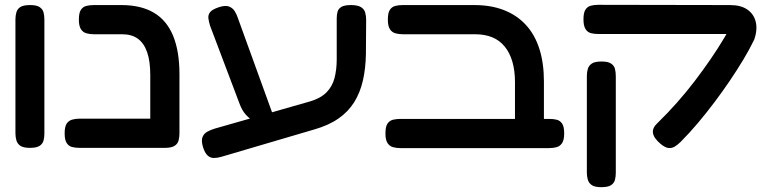

<svg xmlns="http://www.w3.org/2000/svg" viewBox="-20 -604 3190 796"><path d="M104 9Q77 9 64.5 0.5Q52 -8 48 -22Q44 -36 44 -51V-524Q44 -539 48 -553Q52 -567 64.5 -575Q77 -583 105 -583Q132 -583 144.5 -574.5Q157 -566 160.5 -552.5Q164 -539 164 -523V-50Q164 -35 160.5 -21.5Q157 -8 144.5 0.5Q132 9 104 9Z M664 9Q637 9 624 1.5Q611 -6 607 -18.5Q603 -31 603 -45V-293Q603 -350 590 -387.5Q577 -425 551.5 -443.5Q526 -462 486 -462H369Q352 -462 338 -466Q324 -470 315.5 -483Q307 -496 307 -523Q307 -551 315.5 -563.5Q324 -576 338 -579.5Q352 -583 368 -583H484Q564 -583 617.5 -551.5Q671 -520 697.5 -456Q724 -392 724 -296V-52Q724 -36 720.5 -22Q717 -8 704 0.5Q691 9 664 9ZM309 9Q293 9 279 5.5Q265 2 256.5 -11Q248 -24 248 -51Q248 -79 256.5 -91.5Q265 -104 279 -108Q293 -112 309 -112H670L669 9Z M898 46Q881 51 866.5 51Q852 51 840.5 40.5Q829 30 821 4Q814 -21 819.5 -35.5Q825 -50 839.5 -58Q854 -66 871 -71L1267 -184Q1310 -197 1334 -221.5Q1358 -246 1367 -281Q1376 -316 1376 -358V-528Q1376 -543 1379.5 -555.5Q1383 -568 1395.5 -575.5Q1408 -583 1435 -583Q1463 -583 1476.5 -574.5Q1490 -566 1494 -552Q1498 -538 1498 -522L1497 -380Q1496 -320 1484.5 -270Q1473 -220 1448.5 -180.5Q1424 -141 1383 -112.5Q1342 -84 1282 -67ZM1035 -101Q1017 -109 1000 -127.5Q983 -146 972 -177L851 -497Q846 -513 844 -527.5Q842 -542 851 -553.5Q860 -565 887 -574Q914 -583 929.5 -577Q945 -571 953.5 -557Q962 -543 967 -527L1116 -116Z M2175 10Q2156 10 2142.5 3.5Q2129 -3 2122 -15.5Q2115 -28 2115 -45V-264Q2115 -312 2104 -349Q2093 -386 2072 -411.5Q2051 -437 2020.5 -449.5Q1990 -462 1949 -462H1650Q1633 -462 1619 -466Q1605 -470 1596.5 -483Q1588 -496 1588 -523Q1588 -551 1596.5 -563.5Q1605 -576 1619 -579.5Q1633 -583 1649 -583H1947Q2016 -583 2069.5 -562Q2123 -541 2160 -501Q2197 -461 2216 -402Q2235 -343 2235 -267V-52Q2235 -32 2228 -18.5Q2221 -5 2207.5 2.5Q2194 10 2175 10ZM1640 10Q1623 10 1609 6Q1595 2 1586.5 -11Q1578 -24 1578 -51Q1578 -79 1586.5 -91.5Q1595 -104 1609 -107.5Q1623 -111 1639 -111H2258Q2275 -111 2288.5 -107.5Q2302 -104 2310.5 -91.5Q2319 -79 2319 -51Q2319 -24 2310.5 -11Q2302 2 2288 6Q2274 10 2257 10Z M2718 -8Q2690 -32 2687 -53Q2684 -74 2706 -94Q2748 -135 2787 -179Q2826 -223 2861 -269Q2896 -315 2926.5 -359.5Q2957 -404 2982 -446Q3007 -488 3026 -524L3105 -436Q3087 -399 3061.5 -356.5Q3036 -314 3005.5 -269Q2975 -224 2941.5 -179.5Q2908 -135 2872.5 -93Q2837 -51 2802 -16Q2791 -5 2778.5 3Q2766 11 2751.5 9.5Q2737 8 2718 -8ZM2473 172Q2446 172 2433.5 163.5Q2421 155 2417 141Q2413 127 2413 112V-289Q2413 -305 2417 -318.5Q2421 -332 2433.5 -340.5Q2446 -349 2474 -349Q2501 -349 2513.5 -340.5Q2526 -332 2529.5 -318.5Q2533 -305 2533 -288V113Q2533 128 2529.5 141.5Q2526 155 2513.5 163.5Q2501 172 2473 172ZM3106 -437 3007 -463H2931H2461Q2444 -463 2430 -466.5Q2416 -470 2407.5 -483.5Q2399 -497 2399 -524Q2399 -552 2407.5 -564.5Q2416 -577 2430 -580.5Q2444 -584 2460 -584L3007 -583Q3052 -583 3079 -564Q3106 -545 3113.5 -512Q3121 -479 3106 -437Z"/></svg>

Font: Fredoka Expanded Medium
Style: Regular
Weight: 500
Width: 7
Designer: Ben Nathan
Foundry: Milena B. Brandão, Ben Nathan
Version: Version 2.001